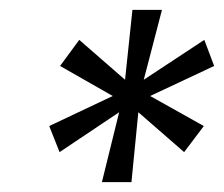

<svg xmlns="http://www.w3.org/2000/svg" viewBox="-20 -706 455 390"><path d="M187 -336 222 -478 101 -397 80 -450 209 -511 102 -572 141 -625 234 -544 249 -686H309L272 -544L395 -625L415 -572L285 -511L394 -450L354 -397L261 -478L247 -336Z"/></svg>

Font: Archivo SemiBold ExtraLight
Style: Italic
Weight: 250
Italic angle: -10°
Version: Version 2.001